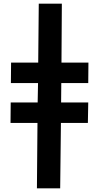

<svg xmlns="http://www.w3.org/2000/svg" viewBox="-20 -780 530 1040"><path d="M183 -114H37L38 -225H184L186 -330H39L40 -441H187L190 -760H315L313 -441H459L458 -330H312L311 -225H458L456 -114H310L306 240H180Z"/></svg>

Font: Noto Sans Display Black
Style: Italic
Weight: 900
Italic angle: -12°
Designer: Monotype Design team
Foundry: Monotype Imaging Inc.
Version: Version 1.000